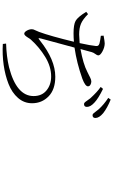

<svg xmlns="http://www.w3.org/2000/svg" viewBox="296 -1158 907 1540"><g transform="rotate(90 750.0 -387.5)"><path d="M266.6 -742.2 265.6 -764.6Q314.5 -773.4 327.1 -773.4Q357.4 -773.4 390.6 -755.9Q423.8 -738.3 423.8 -721.7Q423.8 -712.9 412.6 -698.2Q401.4 -683.6 397.5 -668.9Q383.8 -622.1 373 -579.1Q492.2 -600.6 555.7 -633.8Q566.4 -638.7 580.6 -646Q594.7 -653.3 601.6 -656.7Q608.4 -660.2 617.2 -663.1Q626 -666 631.8 -666Q647.5 -666 659.7 -658.7Q671.9 -651.4 671.9 -638.7Q671.9 -617.2 610.4 -593.8Q483.4 -548.8 361.3 -531.2Q352.5 -497.1 289.1 -264.6Q284.2 -245.1 286.1 -243.2Q288.1 -241.2 305.7 -254.9Q460 -377 594.7 -377Q697.3 -377 752.4 -323.2Q807.6 -269.5 807.6 -190.4Q807.6 -127 765.1 -78.1Q722.7 -29.3 652.8 -2Q583 25.4 500.5 37.1Q418 48.8 332 43.9L329.1 17.6Q431.6 14.6 518.6 -5.9Q750 -65.4 750 -203.1Q750 -269.5 704.6 -306.6Q659.2 -343.8 592.8 -343.8Q514.6 -343.8 437 -296.9Q359.4 -250 296.9 -180.7Q292 -175.8 283.2 -161.1Q274.4 -146.5 266.1 -137.2Q257.8 -127.9 250 -127.9Q237.3 -127.9 225.6 -147.9Q213.9 -168 213.9 -189.5Q213.9 -196.3 215.8 -201.7Q217.8 -207 223.6 -219.7Q229.5 -232.4 235.4 -247.1Q268.6 -336.9 314.5 -526.4Q281.2 -523.4 246.1 -523.4Q177.7 -523.4 147.5 -539.6Q117.2 -555.7 74.2 -625L92.8 -639.6Q134.8 -597.7 169.9 -583Q205.1 -568.4 255.9 -568.4Q276.4 -568.4 325.2 -572.3Q344.7 -661.1 348.6 -703.1Q349.6 -715.8 344.7 -721.7Q339.8 -727.5 328.1 -731.4Q300.8 -738.3 266.6 -742.2ZM676.8 -741.2 692.4 -759.8Q768.6 -722.7 800.8 -692.4Q836.9 -660.2 836.9 -630.9Q836.9 -607.4 814.5 -607.4Q807.6 -607.4 801.8 -612.8Q795.9 -618.2 784.7 -634.8Q773.4 -651.4 767.6 -658.2Q715.8 -714.8 676.8 -741.2ZM764.6 -801.8 778.3 -821.3Q845.7 -793.9 887.7 -760.7Q925.8 -728.5 925.8 -699.2Q925.8 -675.8 903.3 -675.8Q896.5 -675.8 890.6 -681.6Q884.8 -687.5 874 -702.1Q863.3 -716.8 856.4 -724.6Q817.4 -767.6 764.6 -801.8Z"/></g></svg>

Font: Bpmf Zihi Serif Light
Style: Light
Weight: 300
Foundry: But Ko
Version: Version 1.320